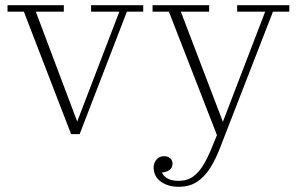

<svg xmlns="http://www.w3.org/2000/svg" viewBox="-20 -514 1144 740"><path d="M254 3 72 -469H9V-494H226V-469H118L283 -31H272L440 -469H331V-494H532V-469H469L287 3Z M668 183Q702 183 725 166Q748 149 765.5 119Q783 89 798 51L828 -22L835 -34L1002 -469H894V-494H1095V-469H1032L830 51Q812 99 790 133.5Q768 168 739 187Q710 206 668 206ZM824 27 631 -469H568V-494H786V-469H677L843 -34ZM613 88Q627 88 636 96Q645 104 645 117Q645 134 631.5 142.5Q618 151 596 151L599 136Q604 160 621.5 171.5Q639 183 668 183V206Q628 206 600 186Q572 166 572 130Q573 113 583.5 100.5Q594 88 613 88Z"/></svg>

Font: Montagu Slab 144pt ExtraLight
Style: Regular
Weight: 250
Version: Version 1.000